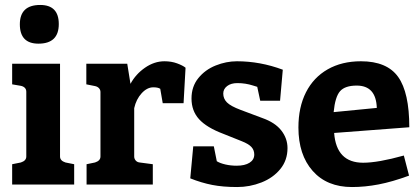

<svg xmlns="http://www.w3.org/2000/svg" viewBox="-20 -744 1695 774"><path d="M60 -646Q60 -724 142 -724Q217 -724 217 -647Q217 -568 135 -568Q60 -568 60 -646ZM29 -82 64 -89Q86 -96 86 -113V-374Q86 -384 80 -390Q74 -396 64 -398L29 -404V-487H222V-113Q222 -96 244 -89L279 -82V0H29Z M728 -471 720 -328H636L626 -386Q617 -392 598 -392Q573 -392 551 -368Q529 -344 521 -308V-113Q521 -104 527 -97Q533 -90 543 -89L596 -82V0H329V-82L363 -89Q385 -96 385 -113V-373Q385 -382 379 -388.5Q373 -395 363 -397L328 -404V-487H493L506 -406Q527 -445 564.5 -471Q602 -497 643 -497Q671 -497 694 -488.5Q717 -480 728 -471Z M759 -154H842L854 -94Q867 -86 888.5 -81Q910 -76 934 -76Q967 -76 986 -88Q1005 -100 1005 -121Q1005 -139 993.5 -151.5Q982 -164 954 -175L879 -205Q813 -230 782.5 -263.5Q752 -297 752 -347Q752 -395 779.5 -429Q807 -463 849.5 -480Q892 -497 935 -497Q1029 -497 1120 -463L1109 -338H1029L1017 -394Q1013 -395 999 -399.5Q985 -404 969.5 -406.5Q954 -409 937 -409Q911 -409 895.5 -397Q880 -385 880 -367Q880 -346 895 -331Q910 -316 950 -301L1038 -268Q1089 -250 1114 -218Q1139 -186 1139 -147Q1139 -98 1110 -62.5Q1081 -27 1034 -8.5Q987 10 936 10Q879 10 835.5 1.5Q792 -7 747 -25Z M1608 -117 1629 -36Q1561 -11 1506 -0.5Q1451 10 1399 10Q1298 10 1240.5 -55Q1183 -120 1183 -230Q1183 -312 1213.5 -372Q1244 -432 1301 -464.5Q1358 -497 1435 -497Q1540 -497 1585 -434Q1630 -371 1630 -231L1327 -208Q1336 -88 1444 -88Q1504 -88 1608 -117ZM1325 -292 1499 -309Q1496 -399 1418 -399Q1371 -399 1351 -376.5Q1331 -354 1325 -292Z"/></svg>

Font: Enriqueta
Style: Bold
Weight: 700
Designer: Viviana Monsalve, Gustavo Ibarra
Foundry: 72Puntos
Version: Version 2.000